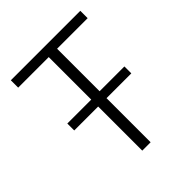

<svg xmlns="http://www.w3.org/2000/svg" viewBox="-195 -821 942 942"><g transform="rotate(-45 276.0 -350.0)"><path d="M305 -649V-354H477V-306H305V0H247V-306H81V-354H247V-649H35V-700H517V-649Z"/></g></svg>

Font: Chakra Petch Light
Style: Regular
Weight: 300
Designer: Katatrad Aksorn Co.,Ltd.
Foundry: Cadson Demak Co.,Ltd.
Version: Version 1.000; ttfautohint (v1.6)